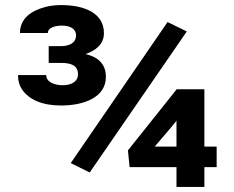

<svg xmlns="http://www.w3.org/2000/svg" viewBox="-20 -737 921 757"><path d="M333.7 -57 716.5 -613 640.6 -650 258.9 -94ZM785.8 -159V-385H675.8V-384L484.4 -144L491 -78H675.8V0H785.8V-78H834.2V-159ZM590 -159C618.4 -193.2 648.4 -225.9 675.8 -261V-159ZM287.5 -444C287.5 -415.7 262.3 -401 227 -401C195.3 -401 162.1 -413.4 162.1 -441H51C51 -419 56.1 -400.3 66.4 -385C94.3 -343.3 148.3 -321 220.4 -321C310.5 -321 397.5 -352.8 397.5 -434C397.5 -487 364.4 -512.6 317.2 -524C355.5 -536.8 389.8 -561.5 389.8 -606C389.8 -687 310.8 -717 220.4 -717C198.4 -717 177.9 -714.5 158.8 -709.5C106.9 -695.9 58.7 -666.7 58.7 -607H168.7C168.7 -628.3 198.2 -636 223.7 -636C254.4 -636 279.8 -624.7 279.8 -598C279.8 -568.5 254.8 -555 219.3 -555H172V-489H219.3C260 -489 287.5 -479.6 287.5 -444Z"/></svg>

Font: Asimov
Style: Wid
Weight: 500
Designer: Google
Version: Version 2.000980; 2014